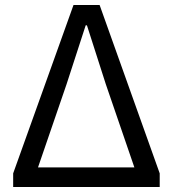

<svg xmlns="http://www.w3.org/2000/svg" viewBox="-20 -753 697 773"><path d="M33 0V-55L276 -733H381L623 -55V0ZM133 -79H521L406 -414L330 -651H325L248 -414Z"/></svg>

Font: Noto Sans CJK KR Regular (TTF)
Style: Regular
Weight: 400
Designer: Ryoko NISHIZUKA 西塚涼子 (kana & ideographs); Paul D. Hunt (Latin, Greek & Cyrillic); Wenlong ZHANG 张文龙 (bopomofo); Sandoll 
Foundry: Adobe Systems Incorporated
Version: Version 1.004;PS 1.004;hotconv 1.0.82;makeotf.lib2.5.63406